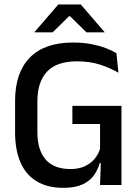

<svg xmlns="http://www.w3.org/2000/svg" viewBox="-20 -846 638 878"><path d="M270 13Q197 13 147.8 -16.8Q98.5 -46.5 73.8 -103.2Q49 -160 49 -240.5V-385Q49 -513.5 116.2 -582.5Q183.5 -651.5 314 -651.5Q359 -651.5 396 -644.5Q433 -637.5 462.2 -626.5Q491.5 -615.5 512.5 -603L521.5 -513.5Q486.5 -534 439.5 -549.8Q392.5 -565.5 332 -565.5Q240 -565.5 195.5 -518.8Q151 -472 151 -383V-241Q151 -160.5 188.5 -116.8Q226 -73 302.5 -73Q340 -73 367.2 -85.5Q394.5 -98 412 -119Q429.5 -140 437.5 -165V-314L452.5 -279H311V-362H535.5V-100L436 -100.5Q428 -70 409.2 -44Q390.5 -18 356.8 -2.5Q323 13 270 13ZM442 -132H535.5V0H437.5ZM246.5 -825.5H349.5L458 -699.5V-698H375.5L300 -772H296L220.5 -698H138V-699.5Z"/></svg>

Font: Anek Latin Medium Medium
Style: Regular
Weight: 500
Version: Version 1.003